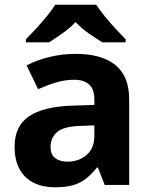

<svg xmlns="http://www.w3.org/2000/svg" viewBox="-20 -786 644 816"><path d="M302 -557Q412 -557 470.5 -509.5Q529 -462 529 -364V0H425L396 -74H392Q369 -45 344.5 -26Q320 -7 288.5 1.5Q257 10 211 10Q163 10 124.5 -8.5Q86 -27 64 -65.5Q42 -104 42 -163Q42 -250 103 -291.5Q164 -333 286 -337L381 -340V-364Q381 -407 358.5 -427Q336 -447 296 -447Q256 -447 218 -435.5Q180 -424 142 -407L93 -508Q137 -531 190.5 -544Q244 -557 302 -557ZM323 -251Q251 -249 223 -225Q195 -201 195 -162Q195 -128 215 -113.5Q235 -99 267 -99Q315 -99 348 -127.5Q381 -156 381 -208V-253ZM389 -766Q403 -744 425.5 -716.5Q448 -689 472 -663Q496 -637 514 -619V-606H415Q389 -622 358 -643.5Q327 -665 301 -692Q275 -665 245 -644Q215 -623 189 -606H90V-619Q109 -638 132.5 -663.5Q156 -689 178.5 -716.5Q201 -744 215 -766Z"/></svg>

Font: Noto Sans Tamil
Style: Regular
Weight: 400
Designer: Jelle Bosma - Monotype Design Team
Foundry: Monotype Imaging Inc.
Version: Version 2.003